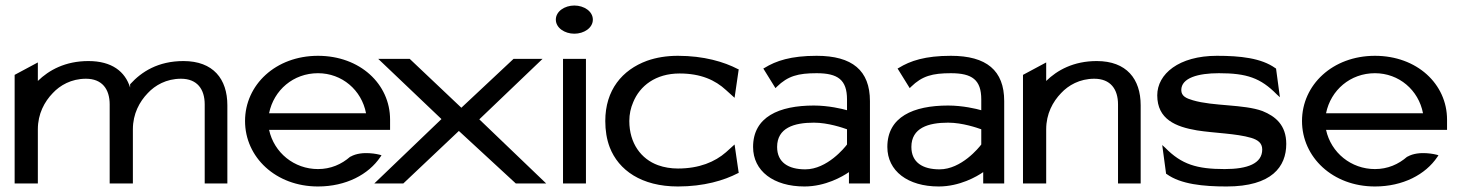

<svg xmlns="http://www.w3.org/2000/svg" viewBox="-20 -664 5287 695"><path d="M33 0H117V-196C117 -252 141 -296 171 -327C197 -355 238 -379 291 -379C350 -379 377 -341 377 -286V0H461V-196C461 -252 485 -296 515 -327C541 -355 582 -379 635 -379C694 -379 721 -341 721 -286V0H803V-283C803 -378 752 -443 644 -443C552 -443 492 -404 452 -360L451 -359V-347C433 -405 385 -443 300 -443C216 -443 157 -410 117 -371V-438L33 -393Z M867 -226C867 -95 978 11 1131 11C1232 11 1314 -32 1357 -96L1361 -102L1354 -104C1354 -104 1291 -121 1249 -97H1248C1216 -69 1177 -52 1131 -52C1045 -52 972 -111 954 -194H1392V-231C1392 -360 1283 -462 1131 -462C978 -462 867 -357 867 -226ZM954 -254C971 -338 1042 -399 1131 -399C1218 -399 1289 -338 1305 -254Z M1335 0H1440L1641 -190L1847 0H1957L1715 -232L1944 -451H1839L1650 -274L1463 -451H1349L1578 -233Z M1992 -593C1992 -563 2024 -542 2059 -542C2094 -542 2126 -563 2126 -593C2126 -623 2094 -644 2059 -644C2024 -644 1992 -623 1992 -593ZM2018 0H2101V-451H2018Z M2171 -226C2171 -192 2176 -160 2187 -131C2219 -48 2302 11 2434 11C2528 11 2601 -11 2651 -37L2654 -38L2639 -141L2608 -113C2568 -78 2511 -54 2434 -54C2409 -54 2384 -58 2362 -66C2301 -88 2258 -145 2258 -226C2258 -251 2263 -273 2272 -294C2296 -353 2353 -398 2440 -398C2517 -398 2569 -374 2608 -338L2639 -310L2654 -413L2651 -414C2601 -440 2528 -462 2434 -462C2393 -462 2356 -456 2322 -444C2232 -411 2171 -338 2171 -226Z M2706 -132C2706 -45 2780 11 2892 11C2968 11 3030 -25 3053 -41V0H3129V-298C3129 -409 3065 -462 2936 -462C2843 -462 2789 -444 2747 -418L2743 -416L2787 -345L2792 -350C2832 -389 2869 -399 2936 -399C3013 -399 3046 -375 3046 -304V-265C3029 -270 2979 -282 2926 -282C2800 -282 2706 -241 2706 -132ZM2793 -132C2793 -201 2854 -220 2926 -220C2978 -220 3032 -201 3046 -196V-141C3038 -130 2974 -51 2895 -51C2834 -51 2793 -76 2793 -132Z M3192 -132C3192 -45 3266 11 3378 11C3454 11 3516 -25 3539 -41V0H3615V-298C3615 -409 3551 -462 3422 -462C3329 -462 3275 -444 3233 -418L3229 -416L3273 -345L3278 -350C3318 -389 3355 -399 3422 -399C3499 -399 3532 -375 3532 -304V-265C3515 -270 3465 -282 3412 -282C3286 -282 3192 -241 3192 -132ZM3279 -132C3279 -201 3340 -220 3412 -220C3464 -220 3518 -201 3532 -196V-141C3524 -130 3460 -51 3381 -51C3320 -51 3279 -76 3279 -132Z M3683 0H3767V-196C3767 -252 3791 -296 3821 -327C3847 -355 3888 -379 3941 -379C4000 -379 4027 -341 4027 -286V0H4109V-283C4109 -378 4058 -443 3950 -443C3866 -443 3807 -410 3767 -371V-438L3683 -393Z M4169 -319C4169 -232 4236 -205 4313 -192C4376 -182 4455 -181 4509 -165C4532 -158 4549 -147 4549 -123C4549 -72 4496 -52 4413 -52C4312 -52 4257 -69 4198 -129L4187 -139L4201 -35L4203 -34C4254 3 4336 11 4420 11C4584 11 4636 -61 4636 -143C4636 -211 4597 -243 4550 -262C4482 -287 4372 -279 4298 -301C4274 -308 4256 -316 4256 -338C4256 -382 4317 -399 4392 -399C4493 -399 4543 -382 4602 -322L4613 -312L4599 -416L4597 -417C4546 -454 4469 -462 4385 -462C4247 -462 4169 -396 4169 -319Z M4693 -226C4693 -95 4804 11 4957 11C5058 11 5140 -32 5183 -96L5187 -102L5180 -104C5180 -104 5117 -121 5075 -97H5074C5042 -69 5003 -52 4957 -52C4871 -52 4798 -111 4780 -194H5218V-231C5218 -360 5109 -462 4957 -462C4804 -462 4693 -357 4693 -226ZM4780 -254C4797 -338 4868 -399 4957 -399C5044 -399 5115 -338 5131 -254Z"/></svg>

Font: Charger Sport
Style: DfBdExt
Weight: 400
Designer: Jasper
Foundry: Cannot Into Space Fonts
Version: Version 1.1